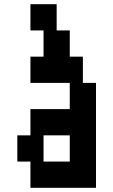

<svg xmlns="http://www.w3.org/2000/svg" viewBox="-20 -1020 540 915"><path d="M125 -1000H250V-875H312.5V-750H375V-625H437.5V-125H125V-250H62.5V-375H125V-500H312.5V-625H125V-750H187.5V-875H125ZM187.5 -250H312.5V-375H187.5Z"/></svg>

Font: Amiga Topaz Unicode Rus
Style: Regular
Weight: 400
Designer: dMG of Trueschool and Divine Stylers
Foundry: dMG of Trueschool and Divine Stylers
Version: Version 1.1